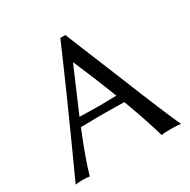

<svg xmlns="http://www.w3.org/2000/svg" viewBox="-150 -798 930 942"><g transform="rotate(-30 314.5 -327.5)"><path d="M407.2 -275.4Q360.8 -396 306.2 -522H304.2L198.7 -275.9Q211.9 -275.9 242.2 -274.9Q285.6 -273.9 303.2 -273.9Q346.2 -273.9 407.2 -275.4ZM179.2 -228.5Q118.2 -78.1 96.2 2.9Q83.5 0 50.8 0Q27.3 0.5 16.1 2.9Q186.5 -370.1 311 -658.2H338.9Q374 -574.2 455.6 -373Q582 -59.6 612.8 2.9Q594.7 0 553.2 0Q520 0 502.9 2.9Q478 -86.4 425.3 -228.5Q354 -230 308.1 -230Q251 -230 179.2 -228.5Z"/></g></svg>

Font: Linux Biolinum O
Style: Regular
Weight: 400
Designer: Philipp H. Poll
Foundry: Philipp H. Poll
Version: Version 1.0.4